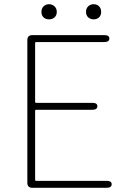

<svg xmlns="http://www.w3.org/2000/svg" viewBox="-20 -893 602 913"><path d="M134 0Q110 0 110 -24V-702Q110 -726 134 -726H476Q500 -726 500 -710Q500 -693 476 -693H152Q147 -693 147 -688V-409Q147 -404 152 -404H419Q443 -404 443 -388Q443 -371 419 -371H152Q147 -371 147 -366V-38Q147 -33 152 -33H487Q511 -33 511 -17Q511 0 487 0ZM213 -801Q197 -801 187 -810.5Q177 -820 177 -836.5Q177 -853 187.5 -863Q198 -873 213 -873Q228 -873 239 -863Q250 -853 250 -836.5Q250 -820 239.5 -810.5Q229 -801 213 -801ZM425.5 -801Q410 -801 399.5 -810.5Q389 -820 389 -836.5Q389 -853 399.5 -863Q410 -873 425.5 -873Q441 -873 451 -863Q461 -853 461 -836.5Q461 -820 451 -810.5Q441 -801 425.5 -801Z"/></svg>

Font: Resource Han Rounded KR ExtraLight
Style: Regular
Weight: 250
Designer: Cyano Hao (round all glyphs); Ryoko NISHIZUKA 西塚涼子 (kana, bopomofo & ideographs); Paul D. Hunt (Latin, Greek & Cyrillic)
Foundry: Cyano Hao
Version: 0.990